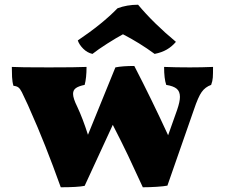

<svg xmlns="http://www.w3.org/2000/svg" viewBox="-20 -785 951 812"><path d="M873 -426Q848 -417 833 -396Q818 -375 800 -321L688 0Q674 3 643 5Q612 7 584 7Q546 -76 521 -128.5Q496 -181 457 -257L338 1Q308 7 237 7Q170 -180 108 -318L98 -341Q80 -380 72.5 -395Q65 -410 57.5 -415.5Q50 -421 37 -422Q32 -438 31 -459.5Q30 -481 30 -502Q58 -500 187 -500Q303 -500 346 -502Q346 -455 338 -426Q313 -421 301 -412.5Q289 -404 289 -388Q289 -369 307 -333Q330 -284 352 -215L468 -500Q498 -506 548 -506Q621 -365 691 -213L729 -320Q741 -355 741 -375Q741 -398 727.5 -409.5Q714 -421 683 -426Q674 -452 674 -502Q724 -500 783 -500Q833 -500 881 -502Q881 -472 880 -457Q879 -442 873 -426ZM309 -614Q413 -684 477 -750Q517 -765 564 -765Q629 -687 724 -608Q707 -588 685.5 -575.5Q664 -563 634 -557Q570 -604 500 -640Q472 -625 433.5 -600.5Q395 -576 371 -557Q349 -562 332 -579Q315 -596 309 -614Z"/></svg>

Font: Vollkorn SC Black
Style: Regular
Weight: 900
Designer: Friedrich Althausen
Foundry: Friedrich Althausen
Version: Version 4.015